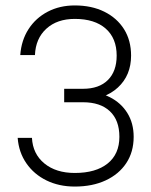

<svg xmlns="http://www.w3.org/2000/svg" viewBox="-20 -678 556 706"><path d="M335 -351.5H216V-302H335ZM285 -311.5Q365 -311.5 413.5 -356.2Q462 -401 462 -473.5Q462 -529.5 436 -570.8Q410 -612 363.5 -635Q317 -658 255 -658Q199.5 -658 155.5 -635Q111.5 -612 85 -571Q58.5 -530 54.5 -475.5H108.5Q111 -536.5 150.5 -572.5Q190 -608.5 255 -608.5Q328 -608.5 368.5 -573Q409 -537.5 409 -473.5Q409 -416 376.8 -383.8Q344.5 -351.5 285 -351.5ZM285 -342V-302Q349 -302 384 -269Q419 -236 419 -175Q419 -111.5 375.8 -76.8Q332.5 -42 255 -42Q186 -42 143.2 -77Q100.5 -112 97.5 -171H45Q49 -118 77 -77.5Q105 -37 151 -14.5Q197 8 255 8Q320 8 368.8 -14.8Q417.5 -37.5 444.5 -78.5Q471.5 -119.5 471.5 -175Q471.5 -225 448.2 -262.5Q425 -300 383.2 -321Q341.5 -342 285 -342Z"/></svg>

Font: Overused Grotesk Light
Style: Regular
Weight: 300
Designer: RandomMaerks
Version: Version 0.005